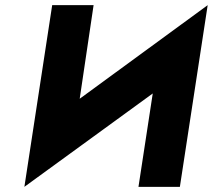

<svg xmlns="http://www.w3.org/2000/svg" viewBox="-20 -722 821 741"><path d="M674.2 -0.9 781.5 -702.1 287.6 -340.9 341.2 -702.1H181.4L74.1 -0.9L569.5 -361.3L514.4 -0.9Z"/></svg>

Font: Sztylet
Style: BdObl
Weight: 700
Foundry: Cannot Into Space Fonts, PlusOne Fonts
Version: Version 0.12